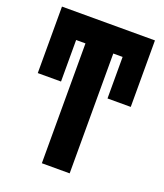

<svg xmlns="http://www.w3.org/2000/svg" viewBox="-140 -853 809 947"><g transform="rotate(20 265.0 -380.0)"><path d="M192 0H338V-629H387V-411H509V-760H21V-411H143V-629H192Z"/></g></svg>

Font: Noto Sans Mono Condensed ExtraBold
Style: Regular
Weight: 800
Width: 3
Designer: Monotype Design Team
Foundry: Monotype Imaging Inc.
Version: Version 2.014